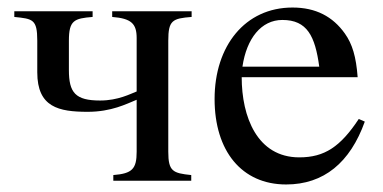

<svg xmlns="http://www.w3.org/2000/svg" viewBox="-20 -480 1018 510"><path d="M489 -450H278V-435C329 -431 343 -417 343 -379V-237C327 -231 294 -213 246 -213C180 -213 163 -234 163 -294V-372C163 -426 177 -431 226 -435V-450H18V-435C67 -430 79 -429 79 -372V-288C79 -195 136 -183 213 -183C276 -183 316 -204 343 -215V-77C343 -31 331 -19 281 -15V0H488V-15C439 -20 427 -25 427 -77V-372C427 -426 438 -431 489 -435Z M624 -303C635 -378 674 -427 730 -427C796 -427 817 -384 828 -303ZM933 -164C884 -90 842 -62 775 -62C663 -62 622 -170 622 -275H930C926 -329 916 -363 896 -391C864 -436 819 -460 757 -460C631 -460 550 -358 550 -217C550 -79 622 10 740 10C840 10 910 -48 949 -157Z"/></svg>

Font: XITS Math
Style: Regular
Weight: 400
Designer: MicroPress Inc., with final additions and corrections provided by Coen Hoffman, Elsevier (retired)
Version: Version 1.302